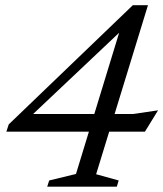

<svg xmlns="http://www.w3.org/2000/svg" viewBox="-20 -704 616 724"><path d="M439.5 -614 479.5 -628 82.5 -253 76 -274H481L576 -288L526.5 -207.5H4L13 -235L481 -684.5H538L342.5 -47L427.5 -23.5L420.5 0H158L165.5 -23.5L266.5 -48Z"/></svg>

Font: Newsreader 16pt 16pt
Style: Italic
Weight: 400
Italic angle: -17°
Version: Version 1.003